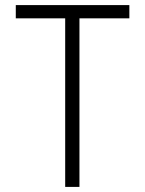

<svg xmlns="http://www.w3.org/2000/svg" viewBox="-20 -734 570 754"><path d="M236 0H292V-662H488V-714H42V-662H236Z"/></svg>

Font: Noto Sans Mono Condensed Light
Style: Regular
Weight: 300
Width: 3
Designer: Monotype Design Team
Foundry: Monotype Imaging Inc.
Version: Version 2.014